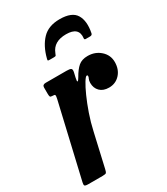

<svg xmlns="http://www.w3.org/2000/svg" viewBox="-199 -833 795 915"><g transform="rotate(-30 199.0 -375.0)"><path d="M74.5 -520H189Q207 -520 213.2 -516Q219.5 -512 216.5 -497L210 -469Q205.5 -449 209.8 -449.8Q214 -450.5 222.5 -465.5Q241 -498.5 260.2 -514.8Q279.5 -531 311 -531Q352.5 -531 381 -505.2Q409.5 -479.5 409.5 -441.5Q409.5 -401 385.8 -375Q362 -349 325.5 -349Q293.5 -349 275.8 -366.8Q258 -384.5 258 -413Q258.5 -427.5 262.2 -434.2Q266 -441 266 -447Q266 -452 261 -452Q255 -452 241.8 -430.5Q228.5 -409 212.5 -373.2Q196.5 -337.5 181.2 -293.5Q166 -249.5 156 -204L114.5 -22.5Q111.5 -8.5 108 -4.2Q104.5 0 87.5 0H9Q-8 0 -10.8 -4.8Q-13.5 -9.5 -10.5 -22L83.5 -426Q87 -442 85.5 -446Q84 -450 71.5 -450H70Q60.5 -450 58.5 -454.5Q56.5 -459 56.5 -472.5V-504.5Q56.5 -520 74.5 -520ZM283 -749.5Q350.5 -749.5 372.2 -713.2Q394 -677 381.5 -615Q379.5 -605.5 368 -605.5H344.5Q336 -605.5 337.5 -613.5Q344.5 -672 274 -672Q205.5 -672 185.5 -620Q182 -613 180.8 -609.2Q179.5 -605.5 170.5 -605.5H145Q137 -605.5 136.2 -607.8Q135.5 -610 137.5 -617.5Q153 -678 187.2 -713.8Q221.5 -749.5 283 -749.5Z"/></g></svg>

Font: Besley* Condensed Semi
Style: Italic
Weight: 600
Width: 3
Italic angle: -13°
Designer: Owen Earl
Foundry: indestructible type*
Version: Version 3.000; ttfautohint (v1.8.3)